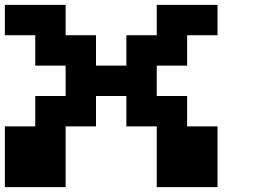

<svg xmlns="http://www.w3.org/2000/svg" viewBox="-20 -770 1040 790"><path d="M0 0V-250H125V-375H250V-500H125V-625H0V-750H250V-625H375V-500H500V-625H625V-750H875V-625H750V-500H625V-375H750V-250H875V0H625V-250H500V-375H375V-250H250V0Z"/></svg>

Font: Press Start 2P
Style: Regular
Weight: 400
Designer: CodeMan38
Foundry: CodeMan38
Version: Version 3.000